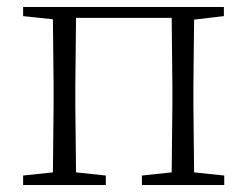

<svg xmlns="http://www.w3.org/2000/svg" viewBox="-20 -528 707 548"><path d="M46 -482 131 -473 133 -283V-226L131 -36L46 -27V0H282V-27L197 -36L195 -226V-283L197 -477H470L472 -283V-226L470 -36L385 -27V0H620V-27L534 -36L532 -226V-283L534 -472L619 -482V-508H46Z"/></svg>

Font: Noto Serif CJK HK ExtraLight
Style: Regular
Weight: 200
Designer: Ryoko NISHIZUKA 西塚涼子 (kana & ideographs); Frank Grießhammer (Latin, Greek & Cyrillic); Wenlong ZHANG 张文龙 (bopomofo); San
Foundry: Adobe
Version: Version 2.001;hotconv 1.1.0;makeotfexe 2.6.0